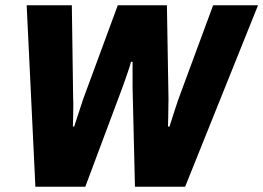

<svg xmlns="http://www.w3.org/2000/svg" viewBox="-20 -707 997 727"><path d="M114 0 81 -687H252L257 -332Q258 -321 257.5 -303Q257 -285 257 -265.5Q257 -246 256 -228H261Q267 -246 273 -265Q279 -284 285 -301.5Q291 -319 295 -332L426 -687H612L618 -332Q618 -318 617.5 -300.5Q617 -283 617 -264.5Q617 -246 616 -228H622Q627 -245 633 -263Q639 -281 644.5 -298.5Q650 -316 655 -330L787 -687H957L681 0H491L482 -376Q482 -390 482 -407Q482 -424 482 -441Q482 -458 482 -473H476Q472 -457 466 -440Q460 -423 454.5 -406.5Q449 -390 444 -377L303 0Z"/></svg>

Font: Archivo SemiCondensed ExtraBold
Style: Italic
Weight: 800
Width: 4
Italic angle: -10°
Designer: Hector Gatti
Foundry: Omnibus-Type
Version: Version 2.001